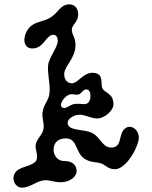

<svg xmlns="http://www.w3.org/2000/svg" viewBox="-20 -773 700 885"><path d="M212 -692C250 -715 257 -750 296 -753C328 -755 343 -729 340 -700C337 -669 311 -658 311 -636C311 -612 328 -602 328 -565C328 -505 277 -468 276 -433C275 -409 288 -389 312 -389C340 -389 366 -444 415 -437C462 -430 441 -384 453 -364C465 -343 503 -343 503 -292C503 -263 461 -227 429 -227C396 -227 372 -246 343 -244C314 -242 285 -220 293 -199C305 -167 373 -180 410 -157C445 -136 454 -90 497 -93C548 -97 521 -162 563 -185C591 -200 629 -166 618 -124C604 -66 553 6 511 7C480 8 465 -13 448 -19C424 -28 399 -22 370 -41C328 -68 337 -132 288 -135C254 -137 227 -120 227 -83C227 -60 242 -31 275 -31C307 -31 330 -18 333 11C336 41 302 67 260 67C221 67 205 52 172 60C140 68 109 97 73 91C42 85 25 31 68 7C92 -7 138 -12 148 -35C158 -58 138 -90 146 -113C156 -141 177 -152 181 -183C184 -206 173 -225 176 -254C180 -294 208 -309 209 -353C210 -397 198 -436 202 -473C206 -510 244 -550 246 -583C248 -610 228 -620 209 -607C187 -592 172 -546 124 -550C76 -554 87 -629 128 -657C156 -676 178 -672 212 -692ZM340 -337C329 -335 320 -339 311 -339C284 -339 261 -304 261 -290C261 -281 267 -275 276 -275C290 -275 305 -292 325 -294C343 -296 357 -293 368 -293C392 -293 397 -315 397 -331C397 -346 392 -361 377 -361C362 -361 357 -341 340 -337Z"/></svg>

Font: PicNic
Style: Regular
Weight: 400
Designer: Mariel Nils
Foundry: Velvetyne Type Foundry
Version: Version 2.000;Glyphs 3.2.3 (3260)